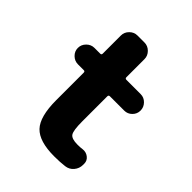

<svg xmlns="http://www.w3.org/2000/svg" viewBox="-197 -806 931 931"><g transform="rotate(45 268.5 -340.0)"><path d="M98 -387Q75 -387 58 -403.5Q41 -420 41 -443Q41 -466 58 -483Q75 -500 98 -500H138Q146 -500 146 -509V-633Q146 -656 163 -673Q180 -690 203 -690H251Q274 -690 291 -673Q308 -656 308 -633V-509Q308 -500 317 -500H415Q438 -500 454.5 -483Q471 -466 471 -443Q471 -420 454.5 -403.5Q438 -387 415 -387H317Q308 -387 308 -378V-207Q308 -144 319.5 -127Q331 -110 371 -110Q392 -110 404 -112Q426 -115 443 -102Q460 -89 460 -68V-60Q460 -35 444 -16Q428 3 403 6Q372 10 331 10Q229 10 187.5 -33.5Q146 -77 146 -190V-378Q146 -387 138 -387Z"/></g></svg>

Font: Rounded Mplus 1c ExtraBold
Style: Regular
Weight: 800
Version: Version 1.059.20150529